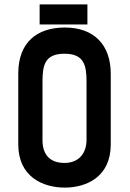

<svg xmlns="http://www.w3.org/2000/svg" viewBox="-20 -841 589 872"><path d="M483 -506C483 -635 409 -716 275 -716C147 -716 63 -648 63 -507V-185C63 -38 175 11 274 11C373 11 483 -38 483 -185ZM373 -206C373 -144 337 -101 273 -101C202 -101 173 -144 173 -204V-471C173 -547 185 -597 273 -597C362 -597 373 -544 373 -470ZM377 -730V-821H160V-730Z"/></svg>

Font: Advent Pro
Style: Bold
Weight: 700
Designer: Andreas Kalpakidis
Foundry: Andreas Kalpakidis
Version: Version 2.002 2008